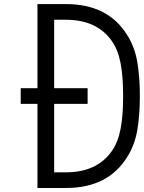

<svg xmlns="http://www.w3.org/2000/svg" viewBox="-20 -937 717 957"><path d="M537.1 -733.1Q462.9 -838.5 308.6 -838.5H250V-497.4H416.7V-419.3H250V-78.1H308.6Q462.9 -78.1 537.1 -183.6Q568.4 -227.9 581.1 -294.9Q593.8 -362 593.8 -458.3Q593.8 -554.7 581.1 -621.7Q568.4 -688.8 537.1 -733.1ZM308.6 -916.7Q518.2 -916.7 613.9 -762.4Q651 -703.8 664.1 -629.6Q677.1 -555.3 677.1 -458.3Q677.1 -361.3 664.1 -287.1Q651 -212.9 613.9 -154.3Q518.2 0 308.6 0H166.7V-419.3H83.3V-497.4H166.7V-916.7Z"/></svg>

Font: TypoPRO Monoid
Style: Regular
Weight: 400
Width: 4
Monospace: yes
Designer: Andreas Larsen (@larsenwork)
Version: Version 0.61